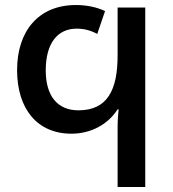

<svg xmlns="http://www.w3.org/2000/svg" viewBox="-20 -744 687 764"><path d="M448 0H558V-714H448V-524C448 -385 407 -305 292 -305C208 -305 162 -363 162 -464C162 -572 209 -630 285 -630C315 -630 341 -623 367 -609L398 -700C364 -716 324 -724 282 -724C133 -724 48 -620 48 -465C48 -311 128 -212 264 -212C341 -212 409 -248 448 -309H452C450 -286 448 -266 448 -239Z"/></svg>

Font: Noto Sans Thai Medium
Style: Regular
Weight: 500
Designer: Monotype Design Team
Foundry: Monotype Imaging Inc.
Version: Version 1.901